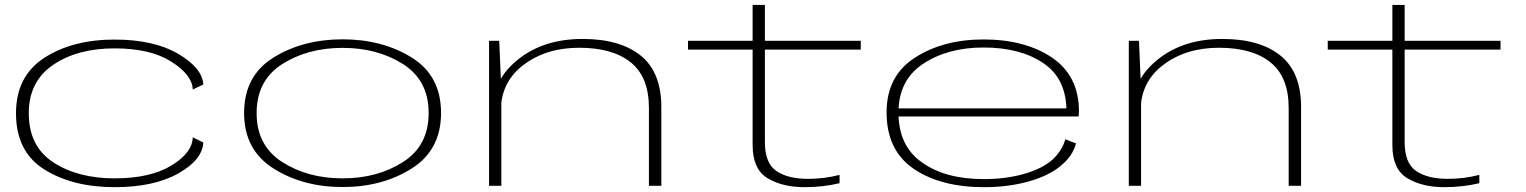

<svg xmlns="http://www.w3.org/2000/svg" viewBox="-20 -749 6150 774"><path d="M442 5.5Q600 5.5 698 -49.5Q796 -104.5 799.5 -174.5L757 -195.5Q755.5 -133 670.5 -81.5Q585.5 -30 442 -30Q294 -30 195 -94.5Q96 -159 96 -292.5Q96 -420.5 193.8 -487.2Q291.5 -554 442 -554Q586.5 -554 671 -500.2Q755.5 -446.5 757 -388L799.5 -408.5Q796 -474.5 698.2 -532Q600.5 -589.5 442 -589.5Q272.5 -589.5 158.5 -515.8Q44.5 -442 44.5 -292.5Q44.5 -137.5 158.5 -66Q272.5 5.5 442 5.5Z M1361 5Q1521.5 5 1639.8 -69.8Q1758 -144.5 1758 -293.5Q1758 -443.5 1639.8 -517Q1521.5 -590.5 1361 -590.5Q1201 -590.5 1082.5 -517Q964 -443.5 964 -293.5Q964 -144.5 1082.5 -69.8Q1201 5 1361 5ZM1361 -30Q1220.5 -30 1117.5 -96Q1014.5 -162 1014.5 -293Q1014.5 -425 1117.5 -490.5Q1220.5 -556 1361 -556Q1502 -556 1605 -490.5Q1708 -425 1708 -293Q1708 -162 1605 -96Q1502 -30 1361 -30Z M1951.5 0H2001V-385.5L1992.5 -584.5H1951.5ZM2596 0H2646V-317Q2646 -458 2562.8 -525Q2479.5 -592 2328.5 -592Q2176.5 -592 2075.5 -514.8Q1974.5 -437.5 1974.5 -339L1999 -301.5Q1999 -418 2090.2 -487.2Q2181.5 -556.5 2315 -556.5Q2449.5 -556.5 2522.8 -497.5Q2596 -438.5 2596 -313.5Z M3223 5.5Q3297.5 5.5 3364.5 -10.5V-44Q3303 -28 3237.5 -28Q3156.5 -28 3110 -59.5Q3063.5 -91 3063.5 -176V-549H3450V-584.5H3063.5V-729H3014V-584.5H2753.5V-549H3014V-164Q3014 -67 3074 -30.8Q3134 5.5 3223 5.5Z M3946 5.5V-27Q3790 -27 3696.5 -94.5Q3602 -160.5 3602 -295Q3602 -426 3701 -491.5Q3800.5 -557.5 3944.5 -557.5Q4093 -557.5 4186 -494.5Q4275 -434.5 4279 -312H3593V-279.5H4328.5Q4329.5 -290 4329.5 -300Q4329.5 -442.5 4221.5 -516.5Q4112.5 -590 3944.5 -590Q3783 -590 3669 -517Q3554 -443.5 3554 -296Q3554 -142.5 3664 -68Q3773 5.5 3946 5.5ZM3946 -27V5.5Q4047 5.5 4128.5 -18Q4210 -41 4258 -82Q4305.5 -122 4317.5 -171L4274.5 -187.5Q4262.5 -143 4223.5 -106Q4183 -69.5 4108.5 -48Q4034.5 -27 3946 -27Z M4530.5 0H4580V-385.5L4571.5 -584.5H4530.5ZM5175 0H5225V-317Q5225 -458 5141.8 -525Q5058.5 -592 4907.5 -592Q4755.5 -592 4654.5 -514.8Q4553.5 -437.5 4553.5 -339L4578 -301.5Q4578 -418 4669.2 -487.2Q4760.5 -556.5 4894 -556.5Q5028.5 -556.5 5101.8 -497.5Q5175 -438.5 5175 -313.5Z M5802 5.5Q5876.5 5.5 5943.5 -10.5V-44Q5882 -28 5816.5 -28Q5735.5 -28 5689 -59.5Q5642.5 -91 5642.5 -176V-549H6029V-584.5H5642.5V-729H5593V-584.5H5332.5V-549H5593V-164Q5593 -67 5653 -30.8Q5713 5.5 5802 5.5Z"/></svg>

Font: Anybody ExtraExpanded ExtraLight
Style: Regular
Weight: 250
Width: 8
Version: Version 1.113;gftools[0.9.25]